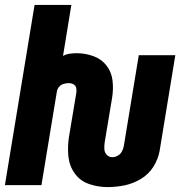

<svg xmlns="http://www.w3.org/2000/svg" viewBox="-20 -755 760 783"><path d="M419 8Q453 8 487.5 1Q522 -6 554 -25Q586 -44 605.5 -75Q625 -106 631 -140L695 -530H546L485 -160Q483 -148 477 -137Q471 -126 460 -120Q449 -114 438 -114Q424 -114 415 -124Q406 -134 405.5 -147.5Q405 -161 407 -175L437 -355Q443 -391 439 -426Q435 -461 414.5 -487.5Q394 -514 361 -526Q328 -538 293 -538Q279 -538 264.5 -536Q250 -534 237 -527L271 -735H121L0 0H149L212 -382Q214 -393 221.5 -401.5Q229 -410 239.5 -413Q250 -416 261 -416Q271 -416 280 -411Q289 -406 291 -395.5Q293 -385 291 -375L261 -195Q255 -155 259 -116.5Q263 -78 285 -47.5Q307 -17 343.5 -4.5Q380 8 419 8Z"/></svg>

Font: Iosevka Sparkle Heavy
Style: Italic
Weight: 900
Italic angle: -9°
Designer: Belleve Invis
Foundry: Belleve Invis
Version: Version 4.5.0; ttfautohint (v1.8.3)